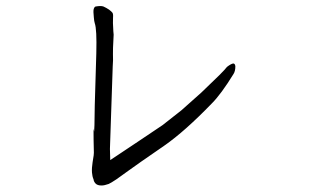

<svg xmlns="http://www.w3.org/2000/svg" viewBox="-20 -632 1040 620"><path d="M282 -53Q278 -62 277 -75Q276 -89 279 -108Q284 -134 283 -145Q282 -179 282 -216L284 -207L285 -228Q285 -242 286 -292Q287 -330 288 -359Q289 -389 291 -460Q293 -538 286 -557Q284 -563 283 -576Q281 -598 282 -600Q284 -610 289 -611Q306 -614 314 -611Q323 -607 332 -601Q340 -595 343 -591Q346 -587 345 -575Q344 -562 346 -531Q347 -522 347 -520Q344 -477 345 -438V-437Q345 -435 344 -418L335 -151Q335 -143 336 -115L426 -175L505 -228Q535 -252 566 -276L630 -333L688 -389Q707 -408 713 -416Q726 -426 733 -427Q739 -427 740 -418Q740 -402 734 -393Q694 -328 664 -298Q577 -208 511 -162Q418 -98 395 -81Q364 -59 356 -53Q338 -41 331 -38Q317 -33 308 -33Q295 -33 289 -39Q283 -45 282 -53Z"/></svg>

Font: ToneOZ-Tsuipita-TC
Style: Tsuipita-TC
Weight: 400
Designer: :Jeffrey Xuan (Chih-Lin Hsuan)  :
Foundry: jeffreyx@gmail.com, cjkFonts.io
Version: Version 0.24071